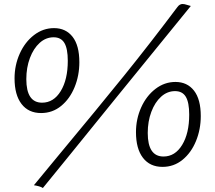

<svg xmlns="http://www.w3.org/2000/svg" viewBox="-20 -825 1079 963"><path d="M53 -432Q53 -498 79 -556Q105 -614 150.5 -649Q196 -684 251 -684Q310 -684 344 -640.5Q378 -597 378 -513Q378 -446 354 -387.5Q330 -329 286.5 -293.5Q243 -258 186 -258Q123 -258 88 -303.5Q53 -349 53 -432ZM320 -520Q320 -581 303 -609.5Q286 -638 249 -638Q210 -638 179 -610Q148 -582 130 -534Q112 -486 112 -428Q112 -310 191 -310Q249 -310 284.5 -368Q320 -426 320 -520ZM150 104 268 -39Q476 -289 605.5 -449.5Q735 -610 870 -790Q881 -805 896 -805Q905 -805 918 -800.5Q931 -796 937 -795L570 -344Q427 -167 333 -51.5Q239 64 195 118Q188 113 175.5 109.5Q163 106 150 104ZM662 -162Q662 -228 688 -286Q714 -344 759.5 -379Q805 -414 860 -414Q919 -414 953 -370.5Q987 -327 987 -243Q987 -176 963 -117.5Q939 -59 895.5 -23.5Q852 12 795 12Q732 12 697 -33.5Q662 -79 662 -162ZM929 -250Q929 -311 912 -339.5Q895 -368 858 -368Q819 -368 788 -340Q757 -312 739 -264Q721 -216 721 -158Q721 -40 800 -40Q858 -40 893.5 -98Q929 -156 929 -250Z"/></svg>

Font: Charmonman
Style: Regular
Weight: 400
Designer: Ekaluck Peanpanawate
Foundry: Cadson Demak Co.,Ltd.
Version: Version 1.000; ttfautohint (v1.6)